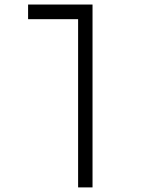

<svg xmlns="http://www.w3.org/2000/svg" viewBox="-20 -606 626 851"><path d="M390.1 224.6H326.2V-521H104.5V-585.9H390.1Z"/></svg>

Font: Cascadia Mono PL Light
Style: Regular
Weight: 300
Monospace: yes
Designer: Aaron Bell
Foundry: Saja Typeworks
Version: Version 2404.023; ttfautohint (v1.8.4)